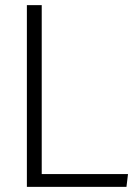

<svg xmlns="http://www.w3.org/2000/svg" viewBox="-20 -730 520 750"><path d="M85 0V-710H143V-50H480L474 0Z"/></svg>

Font: Livvic Light
Style: Regular
Weight: 300
Designer: Jacques Le Bailly, Baron von Fonthausen
Version: Version 1.001; ttfautohint (v1.8.2)